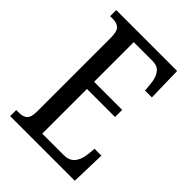

<svg xmlns="http://www.w3.org/2000/svg" viewBox="-208 -814 914 914"><g transform="rotate(45 249.5 -357.0)"><path d="M28 -41H45Q75 -41 89 -54.5Q103 -68 103 -107V-602Q103 -645 88.5 -659Q74 -673 45 -673H28V-714H438L442 -540H396L392 -582Q389 -619 372.5 -642Q356 -665 322 -665H195V-398H384V-350H195V-49H341Q407 -49 418 -132L422 -174H468L463 0H28Z"/></g></svg>

Font: Noto Serif Cond
Style: Regular
Weight: 400
Width: 3
Designer: Monotype Design Team
Foundry: Monotype Imaging Inc.
Version: Version 1.001